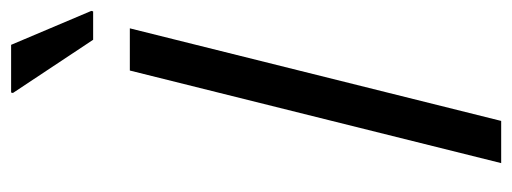

<svg xmlns="http://www.w3.org/2000/svg" viewBox="-311 -620 931 349"><g transform="rotate(-90 154.5 -445.5)"><path d="M32.5 0 200.8 -675H277.5L109.2 0ZM256.7 -741.7 160 -887.5 160.8 -890.8H247.5L309.2 -745L308.3 -741.7Z"/></g></svg>

Font: Funnel Sans Light
Style: Italic
Weight: 300
Italic angle: -14.036°
Designer: NORD ID, Kristian Moeller
Foundry: Dicotype
Version: Version 1.000